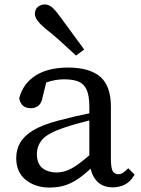

<svg xmlns="http://www.w3.org/2000/svg" viewBox="-20 -830 635 864"><path d="M137 -768Q137 -788 150.5 -799Q164 -810 181 -810Q198 -810 212.5 -798.5Q227 -787 249 -757Q267 -732 359 -607L322 -580Q281 -618 248 -648Q218 -675 181 -704Q158 -724 147.5 -739Q137 -754 137 -768ZM170 -202Q146 -173 146 -137Q146 -96 169 -75Q194 -54 236 -54Q258 -54 281 -62.5Q304 -71 329.5 -89.5Q355 -108 382 -131V-288Q317 -272 264 -254Q196 -231 170 -202ZM203 14Q139 14 96 -20.5Q53 -55 53 -119Q53 -158 71.5 -189Q90 -220 130 -244Q170 -268 241 -287Q287 -299 323.5 -307.5Q360 -316 382 -320V-349Q382 -401 369.5 -427Q357 -453 333 -463Q309 -473 268 -473Q239 -473 208 -465Q198 -462 188 -459L172 -394Q168 -367 153.5 -355Q139 -343 119 -343Q76 -343 67 -385V-387V-390Q84 -454 140 -490Q196 -526 287 -526Q383 -526 432 -484Q479 -442 479 -350V-117Q479 -72 488 -59Q497 -46 512 -46Q522 -46 530 -50.5Q538 -55 549 -65L557 -73L586 -44L581 -37Q565 -11 541 1Q517 13 488 13Q436 13 410 -22Q394 -42 388 -71Q365 -50 344 -34Q312 -10 279 2Q246 14 203 14Z"/></svg>

Font: Early Summer Mincho Screen
Style: Regular
Weight: 400
Designer: GuiWonder
Version: Version 1.002